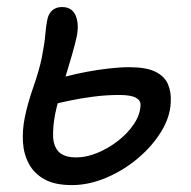

<svg xmlns="http://www.w3.org/2000/svg" viewBox="-20 -526 552 556"><path d="M188.2 10Q139 10 108.9 -6.7Q78.8 -23.4 63.7 -51.6Q48.6 -79.8 46.5 -114.2Q44.4 -148.6 51.4 -184Q59.4 -224.8 76.4 -273.4Q93.4 -322 101 -358.8Q109.2 -400.6 111.3 -426.8Q113.4 -453 117 -468.6Q119.2 -480.2 124.6 -488.2Q130 -496.2 138.7 -500.9Q147.4 -505.6 159.6 -505.6Q188.4 -505.6 198.9 -481.4Q209.4 -457.2 202.4 -421.4Q197.6 -398.4 188.7 -367.8Q179.8 -337.2 170 -304.9Q160.2 -272.6 151.9 -244Q143.6 -215.4 139.6 -195.4Q132.6 -157.6 133.9 -129.5Q135.2 -101.4 150.7 -85.8Q166.2 -70.2 201.4 -70.2Q230.2 -70.2 262 -83.3Q293.8 -96.4 322.1 -118.4Q350.4 -140.4 368.4 -167.7Q386.4 -195 387 -222.6Q387.4 -235.6 372.8 -243.3Q358.2 -251 324.6 -251Q288 -251 250.2 -246.1Q212.4 -241.2 178.2 -233.9Q144 -226.6 119.4 -220.2Q110 -219.4 102.7 -223Q95.4 -226.6 91.6 -233.9Q87.8 -241.2 89.6 -250.2Q92.4 -265.4 99.9 -274.8Q107.4 -284.2 123 -289.4Q144 -297.4 172.3 -304.9Q200.6 -312.4 232.7 -318.3Q264.8 -324.2 296.1 -327.8Q327.4 -331.4 354.4 -331.4Q403.2 -331.4 429.8 -318.4Q456.4 -305.4 466.4 -282.2Q476.4 -259 474.4 -228.6Q472.4 -186.2 446.3 -144Q420.2 -101.8 378.4 -66.8Q336.6 -31.8 286.7 -10.9Q236.8 10 188.2 10Z"/></svg>

Font: Shantell Sans Light
Style: Italic
Weight: 300
Italic angle: -11°
Designer: Stephen Nixon, Anya Danilova, Shantell Martin
Foundry: Arrow Type
Version: Version 1.008;[ac192a2d6]